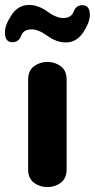

<svg xmlns="http://www.w3.org/2000/svg" viewBox="-57 -752 384 778"><path d="M135 6Q104 6 80.5 -11.5Q57 -29 57 -67V-428Q57 -466 80.5 -483.5Q104 -501 135 -501Q166 -501 189.5 -483.5Q213 -466 213 -428V-67Q213 -29 189.5 -11.5Q166 6 135 6ZM210 -580Q172 -580 135.5 -606.5Q99 -633 71 -633Q38 -633 28.5 -607Q19 -581 -7 -581Q-37 -581 -37 -621Q-37 -651 -10 -691.5Q17 -732 60 -732Q98 -732 134.5 -705.5Q171 -679 199 -679Q232 -679 241.5 -705Q251 -731 277 -731Q307 -731 307 -691Q307 -661 280 -620.5Q253 -580 210 -580Z"/></svg>

Font: Nunito VF Beta Light
Style: Regular
Weight: 300
Designer: Vernon Adams
Foundry: newtypography
Version: Version 3.001